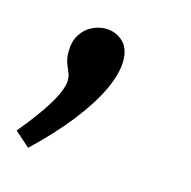

<svg xmlns="http://www.w3.org/2000/svg" viewBox="-87 -151 350 351"><g transform="rotate(15 87.5 24.5)"><path d="M19 -41.4Q19 -60.5 27.2 -73.5Q35.4 -86.6 48.1 -92.9Q60.8 -99.3 73.8 -99.3Q92.6 -99.3 106.3 -87.1Q120 -74.9 120 -50.5Q120 -25.7 104.9 6Q89.9 37.7 61.7 73.6Q33.5 109.5 -6.9 147.8L-35.3 122.8Q-8 89.4 6.3 67.6Q20.7 45.7 26 32Q31.4 18.4 31.4 10.7Q31.4 1.7 28.4 -4.8Q25.4 -11.4 22.2 -20Q19 -28.7 19 -41.4Z"/></g></svg>

Font: Bitter Thin
Style: Italic
Weight: 100
Italic angle: -9°
Designer: Sol Matas, and Bitter project Authors
Foundry: Sol Matas
Version: Version 2.002